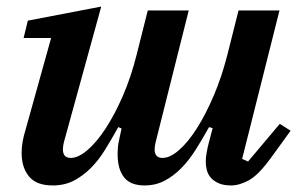

<svg xmlns="http://www.w3.org/2000/svg" viewBox="-20 -554 913 586"><path d="M141 12Q91 12 68.5 -15.5Q46 -43 46 -87Q46 -120 58 -158L136 -438H52L65 -491L289 -534L175 -120Q172 -108 172 -98Q172 -72 196 -72Q219 -72 247 -96Q275 -120 302.5 -162Q330 -204 355 -261.5Q380 -319 397 -387L431 -522H556L455 -120Q452 -108 452 -98Q452 -72 476 -72Q499 -72 526.5 -96Q554 -120 581 -162.5Q608 -205 632.5 -262.5Q657 -320 674 -387L708 -522H833L719 -69L737 -61L834 -176L867 -155L806 -71Q769 -20 740 -4Q711 12 685 12Q663 12 648 5.5Q633 -1 624 -11Q615 -21 611.5 -34Q608 -47 608 -60Q608 -74 611 -90Q614 -106 617 -117L629 -163L618 -166Q598 -130 577.5 -97.5Q557 -65 533.5 -41Q510 -17 482.5 -2.5Q455 12 421 12Q378 12 358.5 -13Q339 -38 339 -83Q339 -94 340 -105.5Q341 -117 344 -129L351 -162L341 -166Q321 -130 301 -97.5Q281 -65 257 -41Q233 -17 205 -2.5Q177 12 141 12Z"/></svg>

Font: IBM Plex Serif SmBld
Style: Italic
Weight: 600
Italic angle: -14°
Designer: Mike Abbink, Paul van der Laan, Pieter van Rosmalen
Foundry: Bold Monday
Version: Version 3.001